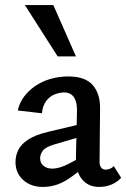

<svg xmlns="http://www.w3.org/2000/svg" viewBox="-20 -729 497 756"><path d="M370 7Q328 7 303 -23Q278 -53 279 -110L283 -287Q284 -315 278 -332Q272 -349 260.5 -357Q249 -365 233 -365Q215 -365 195.5 -357.5Q176 -350 162 -331.5Q148 -313 145 -283L50 -294Q56 -323 74 -347.5Q92 -372 119 -390.5Q146 -409 179.5 -418.5Q213 -428 249 -428Q316 -428 345.5 -393.5Q375 -359 374 -301L372 -92Q372 -77 378.5 -69Q385 -61 395 -61Q404 -61 413 -64.5Q422 -68 428 -75L457 -29Q443 -13 420.5 -3Q398 7 370 7ZM149 7Q101 7 71 -20.5Q41 -48 41 -91Q41 -116 52 -138.5Q63 -161 91 -179.5Q119 -198 170 -210L334 -249L339 -203L193 -160Q159 -150 148.5 -135.5Q138 -121 138 -106Q138 -87 151.5 -76Q165 -65 186 -65Q213 -65 249.5 -83.5Q286 -102 331 -129L337 -95Q293 -53 247 -23Q201 7 149 7ZM207 -507 78 -709H190L279 -507Z"/></svg>

Font: Ysabeau Office SemiBold
Style: Regular
Weight: 600
Designer: Christian Thalmann (Catharsis Fonts)
Version: Version 2.001;gftools[0.9.30]; featfreeze: tnum,lnum,ss02